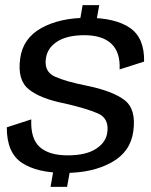

<svg xmlns="http://www.w3.org/2000/svg" viewBox="-20 -710 585 745"><path d="M287.7 -616.4 351.6 -615.7 365.1 -690.2H300.6ZM176.1 15H240.3L253.6 -58.6H189.1ZM231.5 -39Q339.5 -39 413 -79.9Q486.6 -120.8 497.2 -200.5Q509.3 -286.7 462.7 -322Q416.1 -357.2 316 -377.6Q236.3 -393.3 193.5 -412.5Q150.6 -431.7 158.1 -482.5Q163.3 -523.6 201.6 -548.5Q240 -573.4 307.4 -573.4Q377.5 -573.4 412.4 -540.1Q447.3 -506.9 444.1 -440.6L539.1 -471Q541 -563 484.1 -601.9Q427.2 -640.9 318.8 -640.9Q211.7 -640.9 140.2 -601Q68.8 -561.2 58.4 -483.4Q46.4 -399.3 92.3 -362.9Q138.1 -326.6 231 -308.6Q315.5 -289.2 359.8 -269.9Q404 -250.5 396.3 -195.8Q391.2 -157.4 352.2 -132.3Q313.2 -107.2 242.7 -107.2Q170.1 -107.2 134.1 -139.6Q98.1 -172 101.4 -246.8L6.4 -216Q6 -117 65.3 -78Q124.7 -39 231.5 -39Z"/></svg>

Font: Anybody Thin
Style: Italic
Weight: 100
Italic angle: -10°
Designer: Tyler Finck
Foundry: Etcetera Type Company
Version: Version 1.114;gftools[0.9.25]